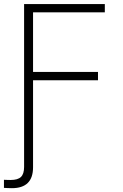

<svg xmlns="http://www.w3.org/2000/svg" viewBox="-20 -748 621 973"><path d="M0 204.1V163.1Q8.8 163.6 18.3 163.8Q27.8 164.1 33.7 164.1Q70.3 164.1 86.2 148.7Q102.1 133.3 102.1 98.1V-62.5H147.5V99.6Q147.5 152.8 120.6 179.2Q93.8 205.6 40.5 205.6Q31.2 205.6 19.8 205.1Q8.3 204.6 0 204.1ZM102.1 0V-727.5H511.2V-685.5H147.5V-383.3H476.6V-341.3H147.5V0Z"/></svg>

Font: Inter 16pt ExtraLight
Style: Regular
Weight: 250
Version: Version 4.001;git-66647c0bb